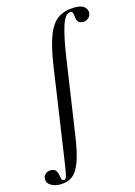

<svg xmlns="http://www.w3.org/2000/svg" viewBox="-254 -800 805 1149"><g transform="rotate(-15 148.0 -225.5)"><path d="M-27 275Q-64 275 -88 259Q-112 243 -109 214Q-106 197 -92.5 187.5Q-79 178 -63 178Q-41 178 -32 189.5Q-23 201 -20.5 216.5Q-18 232 -14.5 243.5Q-11 255 1 255Q10 255 15.5 239Q21 223 27.5 178.5Q34 134 47 47L115 -418Q133 -540 159.5 -606.5Q186 -673 227.5 -699.5Q269 -726 332 -726Q369 -726 387.5 -710Q406 -694 404 -671Q401 -651 387 -640Q373 -629 357 -629Q334 -629 325.5 -640.5Q317 -652 315.5 -667.5Q314 -683 311 -694.5Q308 -706 295 -706Q264 -706 242 -638.5Q220 -571 201 -439L133 21Q119 117 99 172.5Q79 228 49 251.5Q19 275 -27 275Z"/></g></svg>

Font: Cormorant Garamond Light
Style: Italic
Weight: 300
Italic angle: -10°
Designer: Christian Thalmann (Catharsis Fonts)
Foundry: Catharsis Fonts
Version: Version 4.001